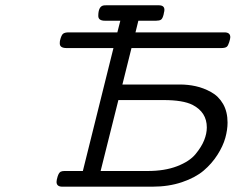

<svg xmlns="http://www.w3.org/2000/svg" viewBox="-20 -703 904 723"><path d="M192.9 -18.1Q192.9 -24.9 197 -38.3Q201.2 -51.8 208 -56.2Q213.9 -59.1 222.2 -59.1H292L407.2 -522H231Q205.1 -522 205.1 -539.1Q205.1 -546.9 206.1 -550.8Q210.9 -570.8 217.5 -575.9Q224.1 -581.1 238.8 -581.1H421.9L433.1 -625H375Q350.1 -625 350.1 -643.1Q350.1 -677.2 368.2 -682.1Q372.1 -683.1 379.9 -683.1H578.1Q599.1 -683.1 599.1 -666Q599.1 -663.1 598.6 -660.6Q598.1 -658.2 597.2 -654.5Q596.2 -650.9 596.2 -648.9Q592.3 -632.8 586.2 -628.9Q580.1 -625 567.9 -625H501L490.2 -581.1H825.2Q847.2 -581.1 847.2 -563Q847.2 -557.1 843 -543.9Q838.9 -530.8 834 -526.9Q828.1 -522 812 -522H475.1L440.9 -384.8H657.2Q688 -384.8 717 -378.4Q746.1 -372.1 774.7 -356.4Q803.2 -340.8 820.1 -311.5Q836.9 -282.2 836.9 -241.2Q836.9 -214.4 828.4 -183.6Q819.8 -152.8 798.8 -119.9Q777.8 -86.9 746.8 -60.5Q715.8 -34.2 665.5 -17.1Q615.2 0 553.2 0H214.8Q192.9 0 192.9 -18.1ZM358.9 -59.1H536.1Q600.1 -59.1 647 -77.1Q693.8 -95.2 716.3 -122.6Q738.8 -149.9 748.8 -175Q758.8 -200.2 758.8 -223.1Q758.8 -280.3 705.1 -308.1Q668.9 -326.2 596.2 -326.2H425.8Z"/></svg>

Font: CMU Concrete
Style: Italic
Weight: 500
Italic angle: -14.04°
Version: Version 0.7.0